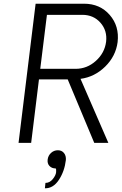

<svg xmlns="http://www.w3.org/2000/svg" viewBox="-20 -770 656 1035"><path d="M414 -345 564 0H488L345 -342H190L148 0H80L172 -750H433Q519 -750 571.5 -689.5Q624 -629 614 -543Q604 -467 547 -411Q490 -355 414 -345ZM197 -399H388Q449 -399 496.5 -441.5Q544 -484 552 -545Q559 -605 521.5 -647.5Q484 -690 424 -690H233ZM335 93Q328 153 297.5 199.5Q267 246 222 245L225 216Q248 216 264.5 195.5Q281 175 282.5 158Q284 141 280 138Q259 138 246.5 124.5Q234 111 237 89Q240 68 255.5 54Q271 40 292 40Q313 40 325 55Q337 70 335 93Z"/></svg>

Font: Orkney Light
Style: LightItalic
Weight: 300
Designer: Samuel Oakes and Alfredo Marco Pradil
Foundry: Alfredo Marco Pradil
Version: 1.0; ttfautohint (v1.5)